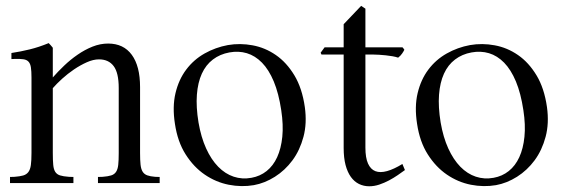

<svg xmlns="http://www.w3.org/2000/svg" viewBox="-20 -633 1947 664"><path d="M390.6 -328.6Q390.6 -381.3 373 -404.5Q355.5 -427.7 322.3 -427.7Q302.7 -427.7 280.3 -417.7Q257.8 -407.7 235.8 -392.8Q213.9 -377.9 194.8 -360.6Q175.8 -343.3 162.6 -328.1V-104.5Q162.6 -78.6 164.1 -63Q165.5 -47.4 171.1 -38.6Q176.8 -29.8 187.7 -26.4Q198.7 -22.9 218.3 -21.5L233.9 -21V0H14.6V-21L30.3 -21.5Q48.8 -22.9 60.1 -26.1Q71.3 -29.3 77.9 -37.8Q84.5 -46.4 86.7 -62Q88.9 -77.6 88.9 -104V-365.2Q88.9 -386.7 86.9 -399.7Q85 -412.6 78.9 -419.4Q72.8 -426.3 61.3 -428Q49.8 -429.7 31.2 -429.2L19.5 -428.7V-449.7Q51.8 -454.6 82.8 -462.2Q113.8 -469.7 148.4 -483.9L155.3 -476.6Q157.7 -473.6 159.9 -471.2Q162.1 -468.8 162.6 -467.8V-365.2Q180.2 -385.3 201.9 -406Q223.6 -426.8 248.3 -443.8Q272.9 -460.9 299.8 -471.7Q326.7 -482.4 354 -482.4Q407.2 -482.4 435.8 -443.4Q464.4 -404.3 464.4 -332V-104Q464.4 -78.6 466.1 -63.2Q467.8 -47.9 473.4 -39.1Q479 -30.3 489.3 -26.6Q499.5 -22.9 516.6 -21.5L532.2 -21V0H318.8V-21L335 -21.5Q353.5 -22.9 364.5 -26.4Q375.5 -29.8 381.3 -38.6Q387.2 -47.4 388.9 -62.7Q390.6 -78.1 390.6 -103.5Z M1034.2 -262.7Q1042 -206.5 1029.5 -159.9Q1017.1 -113.3 991.5 -78.6Q965.8 -43.9 930.7 -21.7Q895.5 0.5 857.9 7.3Q815.4 14.6 771 5.9Q726.6 -2.9 688.2 -29.1Q649.9 -55.2 622.1 -98.9Q594.2 -142.6 585 -204.6Q575.7 -263.7 586.9 -310.8Q598.1 -357.9 624 -392.3Q649.9 -426.8 687.5 -448Q725.1 -469.2 768.1 -477.1Q810.1 -484.4 853.5 -476.3Q897 -468.3 934.1 -442.6Q971.2 -417 998 -372.6Q1024.9 -328.1 1034.2 -262.7ZM849.6 -18.1Q879.4 -23.4 902.1 -41.5Q924.8 -59.6 938.5 -89.4Q952.1 -119.1 956.3 -159.9Q960.4 -200.7 952.6 -252Q943.8 -310.5 926.8 -351.3Q909.7 -392.1 886 -416.3Q862.3 -440.4 833.7 -449Q805.2 -457.5 773.4 -451.7Q740.7 -445.8 716.3 -427.2Q691.9 -408.7 678 -378.2Q664.1 -347.7 660.9 -305.4Q657.7 -263.2 666.5 -209.5Q675.3 -158.2 692.9 -119.6Q710.4 -81.1 734.6 -56.4Q758.8 -31.7 788.1 -22Q817.4 -12.2 849.6 -18.1Z M1168.5 -444.3H1091.8L1088.9 -450.7L1102.5 -469.2H1168.5V-549.3L1229 -612.8L1243.7 -603V-469.2H1372.1L1375 -465.8Q1377.4 -462.4 1378.4 -460.9Q1376 -455.6 1370.6 -447.8Q1365.2 -439.9 1356.9 -433.6Q1348.6 -436.5 1337.2 -438.5Q1325.7 -440.4 1314 -441.7Q1302.2 -442.9 1291.3 -443.6Q1280.3 -444.3 1272.5 -444.3H1243.7V-122.6Q1243.7 -87.4 1252.7 -67.4Q1261.7 -47.4 1278.3 -41Q1294.9 -34.7 1318.6 -41.3Q1342.3 -47.9 1371.6 -65.9L1380.4 -44.9Q1369.6 -37.1 1355.5 -27.3Q1341.3 -17.6 1325.2 -9Q1309.1 -0.5 1291.7 5.4Q1274.4 11.2 1256.8 11.2Q1237.8 11.2 1221.4 3.2Q1205.1 -4.9 1193.4 -21.2Q1181.6 -37.6 1175 -62.5Q1168.5 -87.4 1168.5 -121.1Z M1871.6 -262.7Q1879.4 -206.5 1866.9 -159.9Q1854.5 -113.3 1828.9 -78.6Q1803.2 -43.9 1768.1 -21.7Q1732.9 0.5 1695.3 7.3Q1652.8 14.6 1608.4 5.9Q1564 -2.9 1525.6 -29.1Q1487.3 -55.2 1459.5 -98.9Q1431.6 -142.6 1422.4 -204.6Q1413.1 -263.7 1424.3 -310.8Q1435.5 -357.9 1461.4 -392.3Q1487.3 -426.8 1524.9 -448Q1562.5 -469.2 1605.5 -477.1Q1647.5 -484.4 1690.9 -476.3Q1734.4 -468.3 1771.5 -442.6Q1808.6 -417 1835.4 -372.6Q1862.3 -328.1 1871.6 -262.7ZM1687 -18.1Q1716.8 -23.4 1739.5 -41.5Q1762.2 -59.6 1775.9 -89.4Q1789.6 -119.1 1793.7 -159.9Q1797.9 -200.7 1790 -252Q1781.2 -310.5 1764.2 -351.3Q1747.1 -392.1 1723.4 -416.3Q1699.7 -440.4 1671.1 -449Q1642.6 -457.5 1610.8 -451.7Q1578.1 -445.8 1553.7 -427.2Q1529.3 -408.7 1515.4 -378.2Q1501.5 -347.7 1498.3 -305.4Q1495.1 -263.2 1503.9 -209.5Q1512.7 -158.2 1530.3 -119.6Q1547.9 -81.1 1572 -56.4Q1596.2 -31.7 1625.5 -22Q1654.8 -12.2 1687 -18.1Z"/></svg>

Font: Varendra
Style: Regular
Weight: 400
Designer: Jacob Thomas
Foundry: Bangla Type Foundry
Version: Version 1.008